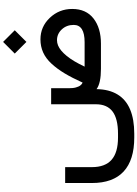

<svg xmlns="http://www.w3.org/2000/svg" viewBox="160 -844 903 1263"><g transform="rotate(-90 611.5 -212.5)"><path d="M890.6 -566.9 967.3 -643.6 1043.9 -566.9 967.3 -490.2ZM662.6 -213.4Q662.6 -199.2 663.8 -186.8Q665 -174.3 667.7 -165Q670.4 -155.8 673.6 -148.2Q676.8 -140.6 681.2 -135.3Q685.5 -129.9 689.9 -126.2Q694.3 -122.6 699.7 -120.6Q731 -189.9 760.5 -239Q790 -288.1 824.2 -325.2Q858.4 -362.3 897.9 -380.1Q937.5 -397.9 983.9 -397.9Q1067.4 -397.9 1125.7 -336.4Q1184.1 -274.9 1184.1 -189Q1184.1 -97.7 1121.3 -48.8Q1058.6 0 956.1 0H790Q695.8 0 656.7 -28.8Q655.3 53.7 621.6 109.1Q587.9 164.6 522.9 191.9Q458 219.2 363.3 219.2H338.4Q190.4 219.2 114.7 149.2Q39.1 79.1 39.1 -59.1V-225.6V-235.4H48.8H133.8H143.6V-225.6V-59.6Q143.6 27.3 191.7 69.8Q239.7 112.3 338.4 112.3H363.3Q462.4 112.3 509.8 76.2Q557.1 40 557.1 -32.7V-317.9V-327.6H566.9H652.8H662.6V-317.9ZM1079.1 -179.2Q1079.1 -226.1 1049.6 -257.6Q1020 -289.1 978.5 -289.1Q961.4 -289.1 944.3 -282.2Q927.2 -275.4 909.9 -261Q892.6 -246.6 875 -225.1Q857.4 -203.6 839.8 -174.1Q822.3 -144.5 804.7 -107.4H965.8Q1079.1 -107.4 1079.1 -179.2Z"/></g></svg>

Font: Shabnam Medium FD
Style: Medium-FD
Weight: 500
Foundry: DejaVu fonts team - Redesigned by Saber Rastikerdar - Based on Vazir font
Version: Version 5.0.0